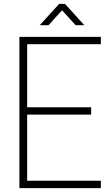

<svg xmlns="http://www.w3.org/2000/svg" viewBox="-20 -970 580 990"><path d="M80 -780H500V-742H120V-417H450V-379H120V-38H500V0H80ZM230 -840H185L285 -950H315L415 -840H370L300 -917Z"/></svg>

Font: Cooper Hewitt
Style: Light
Weight: 703
Designer: Village Type and Design LLC
Foundry: Cooper Hewitt Smithsonian Design Museum
Version: 1.000